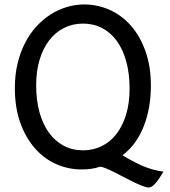

<svg xmlns="http://www.w3.org/2000/svg" viewBox="-20 -745 760 858"><path d="M559.1 -349.1Q559.1 -416.5 544.2 -470.5Q529.3 -524.4 502 -562Q474.6 -599.6 436.3 -619.6Q397.9 -639.6 351.6 -639.6Q305.2 -639.6 266.6 -620.4Q228 -601.1 200.2 -565.2Q172.4 -529.3 157 -478.3Q141.6 -427.2 141.6 -363.8Q141.6 -296.9 156.5 -243.2Q171.4 -189.5 199 -151.6Q226.6 -113.8 265.1 -93.5Q303.7 -73.2 351.6 -73.2Q396.5 -73.2 434.6 -92Q472.7 -110.8 500.2 -146.2Q527.8 -181.6 543.5 -232.9Q559.1 -284.2 559.1 -349.1ZM654.3 -361.3Q654.3 -313.5 646.5 -268.1Q638.7 -222.7 623 -182.4Q607.4 -142.1 583.5 -108.6Q559.6 -75.2 527.3 -51.3Q573.2 -22.9 617.2 -3.7Q661.1 15.6 710.4 22Q706.1 28.8 699 40.5Q691.9 52.2 683.1 64Q674.3 75.7 664.3 84.2Q654.3 92.8 644.5 92.8Q634.3 92.8 616.5 85.9Q598.6 79.1 577.4 68.8Q556.2 58.6 533.2 46.4Q510.3 34.2 489.5 23.9Q468.8 13.7 452.1 6.8Q435.5 0 427.2 0Q406.2 6.8 386.7 9.5Q367.2 12.2 344.2 12.2Q285.2 12.2 231.2 -11.7Q177.2 -35.6 136.2 -82Q95.2 -128.4 70.8 -196Q46.4 -263.7 46.4 -351.6Q46.4 -410.2 58.3 -460.4Q70.3 -510.7 91.6 -552.2Q112.8 -593.8 142.1 -626Q171.4 -658.2 205.8 -680.2Q240.2 -702.1 278.6 -713.6Q316.9 -725.1 356.4 -725.1Q415.5 -725.1 469.5 -701.2Q523.4 -677.2 564.5 -630.9Q605.5 -584.5 629.9 -516.8Q654.3 -449.2 654.3 -361.3Z"/></svg>

Font: Andika New Basic
Style: Regular
Weight: 400
Designer: Victor Gaultney, Annie Olsen, Julie Remington, Don Collingsworth, Eric Hays
Foundry: SIL International
Version: Version 5.500; ttfautohint (v1.8.3)